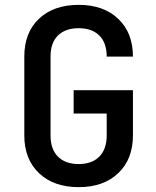

<svg xmlns="http://www.w3.org/2000/svg" viewBox="-20 -760 640 790"><path d="M304 10Q201 10 140.5 -47.5Q80 -105 80 -203V-527Q80 -626 140.5 -683Q201 -740 304 -740Q406 -740 466.5 -682.5Q527 -625 527 -527H419Q419 -584 388.5 -614Q358 -644 304 -644Q249 -644 218.5 -614Q188 -584 188 -528V-203Q188 -146 218.5 -115.5Q249 -85 304 -85Q358 -85 388.5 -115.5Q419 -146 419 -203V-293H283V-389H527V-203Q527 -105 466.5 -47.5Q406 10 304 10Z"/></svg>

Font: JetBrains Mono NL SemiBold
Style: Regular
Weight: 600
Designer: Philipp Nurullin, Konstantin Bulenkov
Foundry: JetBrains
Version: Version 2.304; ttfautohint (v1.8.4.7-5d5b)